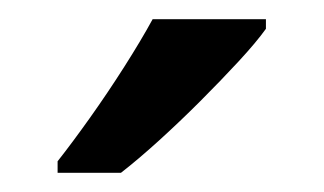

<svg xmlns="http://www.w3.org/2000/svg" viewBox="-20 -786 337 200"><path d="M257 -756Q247 -742 228.5 -722Q210 -702 188.5 -680.5Q167 -659 145.5 -639.5Q124 -620 106 -606H40V-618Q55 -637 73.5 -663Q92 -689 109.5 -716.5Q127 -744 139 -766H257Z"/></svg>

Font: Noto Sans New Tai Lue Medium
Style: Regular
Weight: 500
Version: Version 2.003